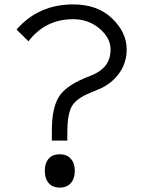

<svg xmlns="http://www.w3.org/2000/svg" viewBox="-20 -840 649 870"><path d="M319 -66Q319 -31 301 -10.5Q283 10 251 10Q218 10 200.5 -10.5Q183 -31 183 -66Q183 -101 200.5 -121Q218 -141 251 -141Q283 -141 301 -120.5Q319 -100 319 -66ZM554 -616Q554 -554 518.5 -506Q483 -458 426 -435L388 -419Q324 -393 304.5 -356.5Q285 -320 285 -241V-203H215V-250Q215 -346 244.5 -397.5Q274 -449 366 -487L389 -496Q437 -515 459 -544Q481 -573 481 -616Q481 -668 431 -710.5Q381 -753 311 -753Q186 -753 109 -653L55 -706Q154 -820 312 -820Q422 -820 488 -756.5Q554 -693 554 -616Z"/></svg>

Font: Sinkin Sans 300 Light
Style: Regular
Weight: 300
Designer: Keith Bates
Foundry: K-Type
Version: Sinkin Sans (version 1.0)  by Keith Bates   •   © 2014   www